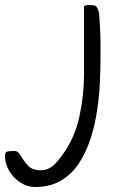

<svg xmlns="http://www.w3.org/2000/svg" viewBox="-140 -505 520 768"><path d="M0 243Q-31 243 -58.5 225Q-86 207 -103 178.5Q-120 150 -120 119Q-120 107 -115 103Q-110 99 -82 99Q-73 99 -67 105Q-62 109 -58.5 115.5Q-55 122 -51 127Q-40 146 -24 161Q-8 176 22 176Q39 176 52.5 170Q66 164 76 155Q84 147 91 138.5Q98 130 105 121Q158 51 177 -36Q196 -123 196 -205V-479Q202 -485 212 -485Q235 -485 242 -481.5Q249 -478 256 -455Q259 -418 260.5 -389Q262 -360 262 -332Q262 -304 262 -268Q262 -228 259.5 -174.5Q257 -121 248.5 -63.5Q240 -6 222.5 48.5Q205 103 176.5 147Q148 191 104.5 217Q61 243 0 243Z"/></svg>

Font: Fuzzy Bubbles
Style: Regular
Weight: 400
Designer: Robert E. Leuschke
Foundry: Robert E. Leuschke
Version: Version 1.010; ttfautohint (v1.8.3)